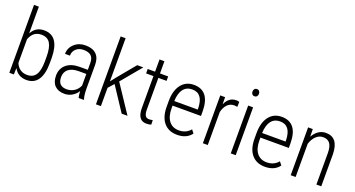

<svg xmlns="http://www.w3.org/2000/svg" viewBox="-47 -1367 3685 1993"><g transform="rotate(20 1795.0 -370.0)"><path d="M433.1 -239.3Q433.1 -117.2 390.4 -53.7Q347.7 9.8 263.2 9.8Q169.9 9.8 125 -70.8L122.6 0H72.3V-750H126V-454.6Q170.4 -538.1 262.2 -538.1Q347.7 -538.1 389.6 -477.8Q431.6 -417.5 433.1 -297.9ZM378.9 -288.6Q378.9 -389.2 349.1 -437.5Q319.3 -485.8 251.5 -485.8Q161.1 -485.8 126 -390.6V-128.9Q142.6 -87.4 174.8 -64.7Q207 -42 252.4 -42Q317.4 -42 347.9 -89.1Q378.4 -136.2 378.9 -235.8Z M837.9 0Q830.6 -25.4 828.1 -73.2Q803.7 -33.7 765.4 -12Q727.1 9.8 682.1 9.8Q613.8 9.8 575.7 -28.8Q537.6 -67.4 537.6 -138.7Q537.6 -216.3 590.6 -261.7Q643.6 -307.1 736.8 -307.6H827.6V-381.3Q827.6 -438 799.6 -462.6Q771.5 -487.3 717.3 -487.3Q667 -487.3 634.8 -458Q602.5 -428.7 602.5 -382.3L548.3 -382.8Q548.3 -447.8 597.2 -492.9Q646 -538.1 719.7 -538.1Q799.3 -538.1 840.3 -498Q881.3 -458 881.3 -381.3V-122.1Q881.3 -44.4 895.5 -5.9V0ZM689 -42.5Q736.8 -42.5 773.7 -67.4Q810.5 -92.3 827.6 -133.8V-262.2H741.7Q667.5 -261.2 629.9 -229.2Q592.3 -197.3 592.3 -143.1Q592.3 -42.5 689 -42.5Z M1139.2 -264.2 1084 -202.6V0H1029.3V-750H1084V-272.9L1129.4 -330.6L1293 -528.3H1360.4L1174.8 -305.2L1377.9 0H1313.5Z M1544.4 -663.1V-528.3H1634.8V-479.5H1544.4V-128.4Q1544.4 -85 1557.4 -63.7Q1570.3 -42.5 1600.6 -42.5Q1613.8 -42.5 1639.6 -47.4L1641.1 1.5Q1622.6 9.8 1587.9 9.8Q1492.7 9.8 1490.2 -121.1V-479.5H1408.7V-528.3H1490.2V-663.1Z M1927.2 9.8Q1834 9.8 1781.2 -51.3Q1728.5 -112.3 1727.5 -225.1V-289.6Q1727.5 -405.8 1778.3 -471.9Q1829.1 -538.1 1918 -538.1Q2003.9 -538.1 2049.1 -481.9Q2094.2 -425.8 2095.2 -310.1V-259.3H1781.2V-229.5Q1781.2 -138.7 1820.1 -89.4Q1858.9 -40 1929.7 -40Q2007.8 -40 2056.2 -97.2L2084.5 -61Q2032.7 9.8 1927.2 9.8ZM1918 -487.3Q1854 -487.3 1819.6 -442.1Q1785.2 -397 1781.7 -310.1H2041V-324.2Q2037.1 -487.3 1918 -487.3Z M2417.5 -477.5Q2397.9 -481 2383.3 -481Q2338.4 -481 2307.9 -450.2Q2277.3 -419.4 2264.6 -364.7V0H2210.4V-528.3H2263.7L2264.6 -449.2Q2303.2 -538.1 2385.7 -538.1Q2407.2 -538.1 2418.5 -531.7Z M2573.2 0H2518.6V-528.3H2573.2ZM2510.7 -680.7Q2510.7 -697.3 2520 -709Q2529.3 -720.7 2546.4 -720.7Q2563.5 -720.7 2573 -709Q2582.5 -697.3 2582.5 -680.7Q2582.5 -664.1 2573 -652.6Q2563.5 -641.1 2546.4 -641.1Q2529.3 -641.1 2520 -652.6Q2510.7 -664.1 2510.7 -680.7Z M2897.5 9.8Q2804.2 9.8 2751.5 -51.3Q2698.7 -112.3 2697.8 -225.1V-289.6Q2697.8 -405.8 2748.5 -471.9Q2799.3 -538.1 2888.2 -538.1Q2974.1 -538.1 3019.3 -481.9Q3064.5 -425.8 3065.4 -310.1V-259.3H2751.5V-229.5Q2751.5 -138.7 2790.3 -89.4Q2829.1 -40 2899.9 -40Q2978 -40 3026.4 -97.2L3054.7 -61Q3002.9 9.8 2897.5 9.8ZM2888.2 -487.3Q2824.2 -487.3 2789.8 -442.1Q2755.4 -397 2752 -310.1H3011.2V-324.2Q3007.3 -487.3 2888.2 -487.3Z M3232.4 -528.3 3233.9 -444.3Q3257.3 -487.3 3293.7 -512.7Q3330.1 -538.1 3376.5 -538.1Q3514.6 -538.1 3518.1 -354V0H3464.4V-348.1Q3463.9 -418.9 3439.5 -452.6Q3415 -486.3 3362.8 -486.3Q3320.3 -486.3 3286.4 -454.3Q3252.4 -422.4 3234.9 -366.7V0H3180.7V-528.3Z"/></g></svg>

Font: TypoPRO Roboto
Style: Regular
Weight: 300
Designer: Google
Version: Version 2.136; 2016